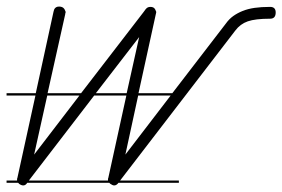

<svg xmlns="http://www.w3.org/2000/svg" viewBox="-20 -571 860 585"><path d="M309 -24Q309 -28 310 -29L365 -280H267L68 -21H309ZM180 -535V-534Q180 -532 179 -531Q179 -530 179 -529L125 -287H227L418 -535L423 -542L424 -543Q429 -550 438 -550Q447 -550 451 -545L453 -542L456 -535V-534Q456 -532 455.5 -531Q455 -530 455 -529L402 -287H505L668 -499Q678 -513 690.5 -522Q703 -531 719 -537.5Q735 -544 755.5 -547Q776 -550 803 -550Q820 -550 820 -533Q820 -514 803 -514Q758 -514 735 -506Q712 -498 697 -478L346 -21H525V-14H341Q335 -6 328 -6Q323 -6 316 -11Q314 -13 313 -14H63Q58 -6 51 -6Q45 -6 38 -11Q37 -13 35 -14H0V-21H32V-24Q32 -28 33 -29L88 -280H0V-287H89L143 -535L145 -542Q149 -551 160 -551Q170 -551 175 -545Q176 -544 177 -542ZM362 -100 500 -280H401ZM84 -100 222 -280H124ZM404 -458 272 -287H366Z"/></svg>

Font: Gruenewald VA 3. Klasse
Style: Regular
Weight: 400
Designer: Peter Wiegel
Foundry: Peter Wiegel, nach dem Schriftentwurf von Dr. H. Gr¸newald
Version: Version 0.007